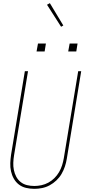

<svg xmlns="http://www.w3.org/2000/svg" viewBox="-20 -1185 540 1213"><path d="M197 8Q170 8 144.5 2Q119 -4 99.5 -19Q80 -34 67.5 -56Q55 -78 49.5 -103Q44 -128 45 -154.5Q46 -181 50 -208L137 -735H157L69 -205Q65 -181 64 -157.5Q63 -134 67.5 -111.5Q72 -89 82.5 -69Q93 -49 110.5 -35Q128 -21 150.5 -15.5Q173 -10 197 -10Q219 -10 242 -15Q265 -20 286 -31.5Q307 -43 324 -60Q341 -77 353 -97.5Q365 -118 372 -140Q379 -162 383 -185L474 -735H493L402 -182Q398 -157 390 -133Q382 -109 369 -86.5Q356 -64 336.5 -45.5Q317 -27 294 -14.5Q271 -2 246 3Q221 8 197 8ZM411 -860 420 -910H470L462 -860ZM211 -860 220 -910H270L262 -860ZM366 -1016 277 -1155 295 -1165 380 -1024Z"/></svg>

Font: Iosevka SS04 Thin Oblique
Style: Regular
Weight: 100
Italic angle: -9°
Monospace: yes
Designer: Belleve Invis
Foundry: Belleve Invis
Version: Version 19.0.0; ttfautohint (v1.8.4)